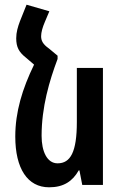

<svg xmlns="http://www.w3.org/2000/svg" viewBox="-20 -787 516 817"><path d="M225 -550 189 -580C162 -599 155 -614 155 -633C155 -649 161 -671 171 -694L190 -739L93 -767L65 -697C56 -673 49 -650 49 -624C49 -586 61 -565 90 -542L125 -512C75 -409 45 -311 45 -206C45 -70 97 10 189 10C251 10 289 -16 315 -62H318L330 0H418V-498H307V-268C307 -140 280 -92 225 -92C180 -92 157 -143 157 -209C157 -331 190 -443 225 -536Z"/></svg>

Font: Noto Sans Armenian ExtraCondensed SemiBold
Style: Regular
Weight: 600
Width: 2
Designer: Monotype Design Team
Foundry: Monotype Imaging Inc.
Version: Version 2.008